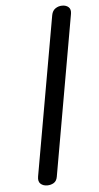

<svg xmlns="http://www.w3.org/2000/svg" viewBox="-62 -967 521 1006"><g transform="rotate(-5 199.0 -464.0)"><path d="M145 1.5Q123.5 1.5 110 -10.8Q96.5 -23 101 -49L248.5 -885Q253 -908.5 269 -919.2Q285 -930 304.5 -930Q326 -930 338.5 -918.2Q351 -906.5 347 -883L198.5 -39Q194.5 -16.5 179.2 -7.5Q164 1.5 145 1.5Z"/></g></svg>

Font: Edu AU VIC WA NT Hand Medium
Style: Regular
Weight: 500
Version: Version 1.001